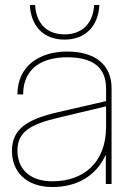

<svg xmlns="http://www.w3.org/2000/svg" viewBox="-20 -739 512 771"><path d="M405 0H428V-385C428 -476 366 -532 249 -532C140 -532 50 -475 50 -360H73C73 -469 155 -509 249 -509C353 -509 406 -469 406 -382V-333L215 -289C81 -259 28 -216 28 -133C28 -52 82 12 191 12C284 12 364 -28 405 -118ZM50 -134C50 -210 102 -240 217 -267L406 -312V-231C406 -83 313 -11 190 -11C96 -11 50 -64 50 -134ZM100 -719C104 -635 154 -580 239 -580C324 -580 375 -635 379 -719H358C354 -645 310 -601 239 -601C168 -601 125 -645 121 -719Z"/></svg>

Font: Aspekta 50
Style: Regular
Weight: 50
Designer: Ivo Dolenc
Version: Version 2.000